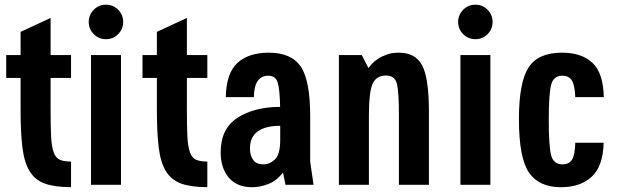

<svg xmlns="http://www.w3.org/2000/svg" viewBox="-20 -773 2588 803"><path d="M6 -542.7V-447.1H66.1V-314.4Q66.1 -217.7 73.9 -155.2Q81.6 -92.7 104.5 -56Q127.4 -19.3 168.8 -4.8Q210.1 9.7 277.1 9.7V-97.3Q247.1 -97.3 230.1 -104.9Q213 -112.4 204.4 -136.1Q195.7 -159.9 193.6 -203.4Q191.6 -246.9 191.6 -318.7V-447.1H277.1V-542.7H191.6V-698L66.1 -639.7V-542.7Z M486 0V-542.7H360.6V0ZM351.1 -681.1Q351.1 -651.1 372.3 -630.1Q393.4 -609.1 423.3 -609.1Q453.1 -609.1 474.1 -630.1Q495.1 -651.1 495.1 -681.1Q495.1 -711.1 474.1 -732.3Q453.1 -753.4 423.3 -753.4Q393.4 -753.4 372.3 -732.3Q351.1 -711.1 351.1 -681.1Z M576 -542.7V-447.1H636.1V-314.4Q636.1 -217.7 643.9 -155.2Q651.6 -92.7 674.5 -56Q697.4 -19.3 738.8 -4.8Q780.1 9.7 847.1 9.7V-97.3Q817.1 -97.3 800.1 -104.9Q783 -112.4 774.4 -136.1Q765.7 -159.9 763.6 -203.4Q761.6 -246.9 761.6 -318.7V-447.1H847.1V-542.7H761.6V-698L636.1 -639.7V-542.7Z M924.3 -366.7H1041.6Q1043 -415.4 1058.8 -435.9Q1074.6 -456.4 1101.7 -456.4Q1131.9 -456.4 1141 -428.9Q1150.1 -401.4 1151.6 -326Q1044.3 -326 973.6 -280.6Q902.9 -235.3 902.9 -136Q902.9 -70 937 -30Q971.1 10 1034.7 10Q1067.7 10 1102.6 -3.6Q1137.4 -17.1 1163.6 -51.6L1174 0H1291.3L1277.3 -97.1V-286.3Q1277.3 -436.6 1237.9 -494.6Q1198.6 -552.7 1103.9 -552.7Q1020.1 -552.7 973.2 -510.1Q926.3 -467.4 924.3 -366.7ZM1151.9 -246.9V-187.6Q1151.9 -127.7 1130.1 -106.6Q1108.3 -85.6 1081.4 -85.6Q1052.7 -85.6 1039.1 -103.9Q1025.4 -122.3 1025.4 -152.3Q1025.4 -200.1 1058.1 -223.5Q1090.7 -246.9 1151.9 -246.9Z M1397.4 0H1522.9V-292.6Q1522.9 -386.6 1538.1 -421.9Q1553.4 -457.1 1594.3 -457.1Q1630.6 -457.1 1639.5 -424.3Q1648.4 -391.4 1648.4 -290.4V0H1773.9V-304.9Q1773.9 -445.7 1745.8 -499.2Q1717.7 -552.7 1648.4 -552.7Q1619.4 -552.7 1597.8 -544.9Q1576.1 -537.1 1560.4 -526.8Q1544.7 -516.4 1535.4 -505.8Q1526 -495.1 1520.9 -488.4L1493.1 -542.7H1397.4Z M2031 0V-542.7H1905.6V0ZM1896.1 -681.1Q1896.1 -651.1 1917.3 -630.1Q1938.4 -609.1 1968.3 -609.1Q1998.1 -609.1 2019.1 -630.1Q2040.1 -651.1 2040.1 -681.1Q2040.1 -711.1 2019.1 -732.3Q1998.1 -753.4 1968.3 -753.4Q1938.4 -753.4 1917.3 -732.3Q1896.1 -711.1 1896.1 -681.1Z M2275.1 -270.9Q2275.1 -380.7 2285.1 -418.6Q2295.1 -456.4 2331.6 -456.4Q2359 -456.4 2371.5 -436.8Q2384 -417.1 2386 -366.7H2505.3Q2503 -468.1 2457.7 -510.4Q2412.4 -552.7 2329.9 -552.7Q2230.6 -552.7 2190.4 -490.6Q2150.3 -428.4 2150.3 -274.7Q2150.3 -112.6 2192.3 -51.3Q2234.3 10 2326.1 10Q2407.6 10 2454.9 -34.1Q2502.3 -78.1 2504.6 -176H2386Q2384.6 -124.4 2372.3 -105Q2360 -85.6 2332.3 -85.6Q2295.1 -85.6 2285.1 -123.3Q2275.1 -161 2275.1 -270.9Z"/></svg>

Font: Secuela Black
Style: Regular
Weight: 900
Designer: Fernando Haro
Foundry: deFharo
Version: Version 1.704